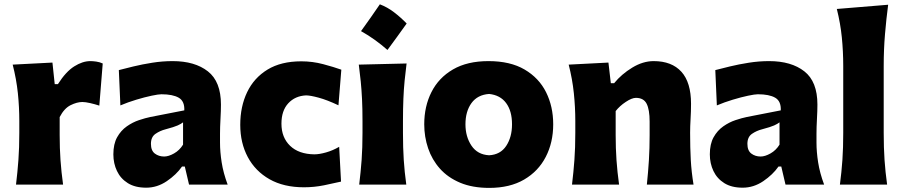

<svg xmlns="http://www.w3.org/2000/svg" viewBox="-20 -873 4265 908"><path d="M55.7 0Q63 -60.1 67.1 -116.9Q71.3 -173.8 71.3 -244.6V-300.8Q71.3 -366.2 64.5 -432.4Q57.6 -498.5 40 -567.4L228 -577.1L238.8 -475.1H253.9Q291.5 -534.2 331.1 -559.1Q370.6 -584 407.2 -584Q418.9 -584 435.1 -581.8Q451.2 -579.6 465.8 -572.8L449.7 -373.5Q428.7 -380.4 406.2 -385.5Q383.8 -390.6 369.6 -390.6Q344.2 -390.6 314 -375.7Q283.7 -360.8 262.2 -319.3V-233.9Q262.2 -171.4 266.1 -115.7Q270 -60.1 278.3 0Z M671.4 14.6Q619.1 14.6 584.7 -6.8Q550.3 -28.3 533.2 -64.2Q516.1 -100.1 516.1 -143.1Q516.1 -191.9 533.9 -223.9Q551.8 -255.9 579.6 -275.4Q607.4 -294.9 637.5 -304.9Q667.5 -314.9 691.4 -319.8L851.6 -351.1Q853.5 -394.5 825.2 -410.9Q796.9 -427.2 743.2 -427.2Q729.5 -427.2 697 -420.4Q664.6 -413.6 624.8 -401.6Q585 -389.6 549.3 -374.5L542 -541.5Q569.8 -548.8 611.1 -558.8Q652.3 -568.8 700.4 -576.4Q748.5 -584 796.4 -584Q901.4 -584 963.1 -535.6Q1024.9 -487.3 1024.9 -378.4Q1024.9 -350.6 1022.7 -310.8Q1020.5 -271 1020.5 -240.2V-198.7Q1020.5 -154.8 1028.3 -105Q1036.1 -55.2 1056.6 0H874L854 -85.4H840.8Q814 -46.9 768.6 -16.1Q723.1 14.6 671.4 14.6ZM756.3 -132.8Q777.3 -132.8 803.2 -147.5Q829.1 -162.1 845.7 -189V-294.4Q836.4 -287.1 820.3 -279.8Q804.2 -272.5 763.7 -261.7Q736.8 -254.9 715.3 -240Q693.8 -225.1 693.8 -192.9Q693.8 -160.6 712.4 -146.7Q731 -132.8 756.3 -132.8Z M1417.5 12.7Q1321.8 12.7 1254.6 -25.4Q1187.5 -63.5 1151.9 -130.1Q1116.2 -196.8 1116.2 -282.7Q1116.2 -369.1 1148.7 -437Q1181.2 -504.9 1245.1 -543.9Q1309.1 -583 1404.8 -583Q1458 -583 1508.3 -569.6Q1558.6 -556.2 1594.2 -543.5L1580.6 -375Q1526.9 -400.4 1487.1 -411.1Q1447.3 -421.9 1427.2 -421.9Q1375.5 -419.4 1343.3 -384.5Q1311 -349.6 1311 -288.1Q1311 -222.7 1352.1 -183.3Q1393.1 -144 1466.8 -143.1Q1489.7 -143.1 1521.7 -152.1Q1553.7 -161.1 1584 -178.7L1592.8 -14.2Q1559.6 -6.3 1512.7 3.2Q1465.8 12.7 1417.5 12.7Z M1776.4 -852.6Q1811.9 -839.2 1843.5 -815Q1875.2 -790.8 1903.2 -761.8Q1881.1 -731.2 1858.6 -699.8Q1836 -668.4 1812.4 -636.7Q1785 -660.8 1753.9 -683.4Q1722.7 -706 1687.3 -725.8Q1710.9 -758.1 1732.9 -789.7Q1754.9 -821.4 1776.4 -852.6ZM1678.7 0Q1686 -60.1 1690.2 -116.9Q1694.3 -173.8 1694.3 -244.6V-300.8Q1694.3 -358.9 1692.1 -403.8Q1689.9 -448.7 1686 -488Q1682.1 -527.3 1676.8 -567.4L1902.8 -572.8Q1897.5 -532.2 1893.6 -492.2Q1889.6 -452.1 1887.7 -406Q1885.7 -359.9 1885.7 -300.8V-244.6Q1885.7 -173.8 1889.4 -116.9Q1893.1 -60.1 1901.4 0Z M2293.9 15.6Q2214.4 15.6 2156.2 -8.8Q2098.1 -33.2 2060.5 -75.4Q2022.9 -117.7 2004.6 -171.9Q1986.3 -226.1 1986.3 -285.2Q1986.3 -370.1 2020.5 -437.7Q2054.7 -505.4 2122.3 -544.7Q2189.9 -584 2290 -584Q2393.1 -584 2460.9 -544.2Q2528.8 -504.4 2562.5 -436.8Q2596.2 -369.1 2596.2 -285.2Q2596.2 -199.2 2561 -131.1Q2525.9 -63 2458.5 -23.7Q2391.1 15.6 2293.9 15.6ZM2293 -138.7Q2346.7 -141.6 2374 -183.1Q2401.4 -224.6 2401.4 -285.2Q2401.4 -348.1 2373.5 -385.7Q2345.7 -423.3 2293 -428.7Q2238.3 -424.8 2209.7 -385.5Q2181.2 -346.2 2181.2 -285.2Q2181.2 -226.6 2209.7 -184.1Q2238.3 -141.6 2293 -138.7Z M2685.1 0Q2692.4 -60.1 2696.5 -116.9Q2700.7 -173.8 2700.7 -244.6V-300.8Q2700.7 -366.2 2693.8 -432.4Q2687 -498.5 2669.4 -567.4L2857.4 -577.1L2868.7 -479.5H2884.3Q2919.4 -522.5 2970 -553.2Q3020.5 -584 3071.3 -584Q3156.7 -584 3202.4 -533.7Q3248 -483.4 3248 -382.3Q3248 -345.2 3245.8 -310.1Q3243.7 -274.9 3243.7 -244.6Q3243.7 -173.8 3246.8 -116.9Q3250 -60.1 3259.8 0H3039.1Q3045.4 -60.1 3048.8 -115.7Q3052.2 -171.4 3052.2 -233.9V-297.9Q3052.2 -354.5 3038.1 -382.3Q3023.9 -410.2 2987.3 -410.2Q2968.3 -410.2 2939.5 -391.1Q2910.6 -372.1 2891.6 -347.7V-233.9Q2891.6 -171.4 2895.5 -115.7Q2899.4 -60.1 2907.7 0Z M3492.2 14.6Q3439.9 14.6 3405.5 -6.8Q3371.1 -28.3 3354 -64.2Q3336.9 -100.1 3336.9 -143.1Q3336.9 -191.9 3354.7 -223.9Q3372.6 -255.9 3400.4 -275.4Q3428.2 -294.9 3458.3 -304.9Q3488.3 -314.9 3512.2 -319.8L3672.4 -351.1Q3674.3 -394.5 3646 -410.9Q3617.7 -427.2 3564 -427.2Q3550.3 -427.2 3517.8 -420.4Q3485.4 -413.6 3445.6 -401.6Q3405.8 -389.6 3370.1 -374.5L3362.8 -541.5Q3390.6 -548.8 3431.9 -558.8Q3473.1 -568.8 3521.2 -576.4Q3569.3 -584 3617.2 -584Q3722.2 -584 3783.9 -535.6Q3845.7 -487.3 3845.7 -378.4Q3845.7 -350.6 3843.5 -310.8Q3841.3 -271 3841.3 -240.2V-198.7Q3841.3 -154.8 3849.1 -105Q3856.9 -55.2 3877.4 0H3694.8L3674.8 -85.4H3661.6Q3634.8 -46.9 3589.4 -16.1Q3543.9 14.6 3492.2 14.6ZM3577.1 -132.8Q3598.1 -132.8 3624 -147.5Q3649.9 -162.1 3666.5 -189V-294.4Q3657.2 -287.1 3641.1 -279.8Q3625 -272.5 3584.5 -261.7Q3557.6 -254.9 3536.1 -240Q3514.6 -225.1 3514.6 -192.9Q3514.6 -160.6 3533.2 -146.7Q3551.8 -132.8 3577.1 -132.8Z M3952.1 0Q3960 -60.1 3963.9 -116.9Q3967.8 -173.8 3967.8 -244.6V-560.5Q3967.8 -629.4 3961.2 -695.8Q3954.6 -762.2 3937.5 -830.6L4180.2 -850.6Q4171.4 -783.7 4165.3 -711.4Q4159.2 -639.2 4159.2 -560.5V-244.6Q4159.2 -173.8 4163.1 -116.9Q4167 -60.1 4175.3 0Z"/></svg>

Font: Pinar-FD ExtraBold
Style: Regular
Weight: 800
Designer: Amin Abedi
Version: Version 3.000